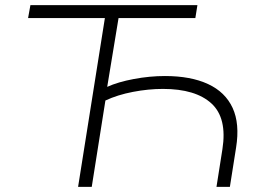

<svg xmlns="http://www.w3.org/2000/svg" viewBox="-20 -725 1018 745"><path d="M283 0 387 -655H89L98 -705H746L738 -655H440L396 -388Q438 -407 499.5 -418.5Q561 -430 620 -430Q720 -430 787 -399Q854 -368 882.5 -306.5Q911 -245 896 -152L872 0H820L843 -146Q862 -267 800.5 -323.5Q739 -380 612 -380Q556 -380 496 -368.5Q436 -357 389 -335L336 0Z"/></svg>

Font: Nunito Sans 7pt SemiExpanded ExtraLight
Style: Italic
Weight: 250
Width: 6
Italic angle: -9°
Designer: Vernon Adams
Foundry: Vernon Adams
Version: Version 3.101;gftools[0.9.27]